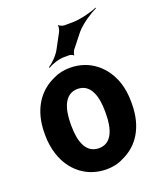

<svg xmlns="http://www.w3.org/2000/svg" viewBox="-145 -872 817 974"><g transform="rotate(-20 263.5 -385.0)"><path d="M27 -269V-259C27 -220 33 -185 44 -152C75 -58 154 10 262 10C296 10 327 3 353 -11C440 -49 495 -134 495 -259V-269C495 -308 490 -343 479 -376C447 -470 369 -538 261 -538C227 -538 197 -531 171 -518C83 -479 27 -394 27 -269ZM354 -269V-259C354 -176 332 -104 262 -104C191 -104 168 -175 168 -259V-269C168 -351 191 -424 261 -424C331 -424 354 -352 354 -269ZM272 -727 229 -647C214 -619 182 -589 163 -577L165 -573C184 -585 223 -599 252 -599H281C286 -599 300 -594 302 -590L305 -591C303 -596 310 -611 313 -616L374 -693C405 -728 458 -762 490 -777L488 -780C456 -766 395 -750 350 -750H308C301 -750 283 -757 280 -762L278 -761C281 -755 276 -734 272 -727Z"/></g></svg>

Font: Asimov
Style: EdgeNar
Weight: 500
Designer: Google
Version: Version 2.000980: 2014